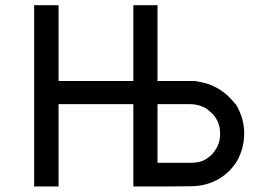

<svg xmlns="http://www.w3.org/2000/svg" viewBox="-20 -710 1004 722"><path d="M692.4 -405.3H702.1H704.1Q710 -405.3 711.9 -405.3H712.9Q739.3 -401.4 758.8 -395.5Q802.7 -380.9 835.9 -350.6Q852.5 -335 868.2 -315.4Q897.5 -266.6 898.4 -209Q898.4 -152.3 870.1 -102.5Q844.7 -62.5 804.7 -38.1Q757.8 -10.7 702.1 -9.8Q654.3 -8.8 604.5 -8.8H575.2H543.9H523.4H500H481.4V-318.4H200.2V-8.8H181.6H178.7H174.8H165H156.2H149.4H142.6H134.8H127H108.4V-690.4H127H129.9H132.8H142.6H151.4H158.2H165H173.8H181.6H200.2V-405.3H481.4V-690.4H499H502H505.9H515.6H525.4H532.2H538.1H546.9H554.7H572.3V-405.3H584H613.3H635.7H658.2H666H673.8H677.7ZM695.3 -318.4H685.5H675.8H667H659.2H633.8H609.4H586.9H572.3V-97.7H581.1H604.5H627.9H669.9H694.3Q711.9 -97.7 727.5 -100.6Q744.1 -104.5 756.8 -113.3Q767.6 -120.1 776.4 -128.9Q807.6 -162.1 807.6 -204.1Q807.6 -205.1 807.6 -207V-209Q807.6 -242.2 791 -266.6Q784.2 -278.3 775.4 -285.2Q766.6 -293.9 755.9 -301.8Q727.5 -318.4 695.3 -318.4Z"/></svg>

Font: LeFont
Style: Default
Weight: 400
Designer: Leryon MEDIA
Version: Version 1.0